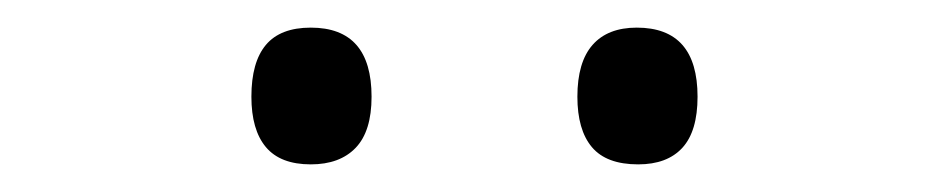

<svg xmlns="http://www.w3.org/2000/svg" viewBox="-20 -802 685 139"><path d="M205 -683Q183 -683 172.5 -695.5Q162 -708 162 -732Q162 -757 172.5 -769.5Q183 -782 205 -782Q227 -782 238 -769.5Q249 -757 249 -732Q249 -707 237.5 -695Q226 -683 205 -683ZM442 -683Q419 -683 408.5 -695.5Q398 -708 398 -732Q398 -757 409 -769.5Q420 -782 441 -782Q463 -782 474 -769.5Q485 -757 485 -732Q485 -707 474 -695Q463 -683 442 -683Z"/></svg>

Font: Playwrite CL ExtraLight
Style: Regular
Weight: 200
Designer: Veronika Burian, José Scaglione
Foundry: TypeTogether
Version: Version 1.002